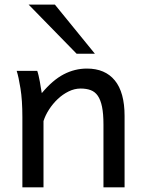

<svg xmlns="http://www.w3.org/2000/svg" viewBox="-20 -801 619 821"><path d="M422.4 0V-268.6Q422.4 -314.5 416.3 -344.2Q410.2 -374 398.2 -391.4Q386.2 -408.7 367.9 -415.5Q349.6 -422.4 324.7 -422.4Q298.3 -422.4 273.2 -409.9Q248 -397.5 227.1 -377.7Q206.1 -357.9 189.9 -333Q173.8 -308.1 166 -283.2V0H75.7V-300.3Q75.7 -372.6 67.6 -422.6Q59.6 -472.7 51.3 -498H139.2Q142.1 -490.2 145 -477.8Q147.9 -465.3 150.4 -451.7Q152.8 -438 154.8 -424.8L158.7 -402.8Q205.1 -458.5 252.4 -483.2Q299.8 -507.8 351.6 -507.8Q429.7 -507.8 471.2 -456.8Q512.7 -405.8 512.7 -305.2V0ZM214.8 -781.2 385.7 -571.3H307.6L102.5 -781.2Z"/></svg>

Font: Andika Am
Style: Regular
Weight: 400
Designer: Victor Gaultney, Annie Olsen, Julie Remington, Don Collingsworth, Eric Hays, Becca Hirsbrunner
Foundry: SIL International
Version: Version 5.000